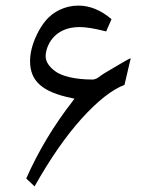

<svg xmlns="http://www.w3.org/2000/svg" viewBox="-20 -667 548 686"><path d="M263.7 -570.3C287.6 -570.3 317.4 -565.4 359.4 -554.7L378.4 -598.6C340.3 -630.9 300.8 -647 259.8 -647C211.4 -647 169.4 -624.5 144 -594.2C131.3 -579.1 120.6 -562 111.8 -543.5C93.8 -506.3 87.4 -474.1 87.4 -448.7C87.4 -377 131.3 -338.4 234.9 -316.9L246.1 -314.5L239.3 -305.2C172.4 -219.2 117.2 -127.4 73.7 -29.3L103.5 -1C158.7 -99.1 214.8 -180.2 272 -243.7C329.1 -306.6 379.9 -346.7 424.8 -363.8L444.8 -449.2C446.3 -453.6 446.8 -457 446.8 -459C440.4 -457 409.2 -439 352.1 -404.8C346.2 -401.4 336.4 -394 331.1 -390.1C325.7 -386.2 317.4 -382.8 311 -382.8C248 -382.8 199.7 -395 176.3 -413.1C152.8 -430.7 143.1 -448.7 143.1 -466.3C143.1 -498 169.4 -570.3 263.7 -570.3Z"/></svg>

Font: Sahel Light
Style: Regular
Weight: 300
Foundry: Saber Rastikerdar (saber.rastikerdar@gmail.com)
Version: Version 3.4.0